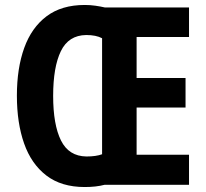

<svg xmlns="http://www.w3.org/2000/svg" viewBox="-20 -744 828 773"><path d="M321 -724Q343 -724 364 -721Q385 -718 402 -714H741V-595H530V-430H727V-311H530V-121H741V0H401Q367 9 321 9Q227 9 166.5 -37.5Q106 -84 77 -166.5Q48 -249 48 -359Q48 -469 77.5 -551Q107 -633 167.5 -678.5Q228 -724 321 -724ZM327 -603Q256 -602 225 -538Q194 -474 194 -358Q194 -242 225.5 -178.5Q257 -115 328 -114Q367 -114 391 -123V-590Q367 -603 327 -603Z"/></svg>

Font: Noto Sans Thai Cond
Style: Bold
Weight: 700
Width: 3
Designer: Monotype Design Team
Foundry: Monotype Imaging Inc.
Version: Version 2.002; ttfautohint (v1.8.4.7-5d5b)